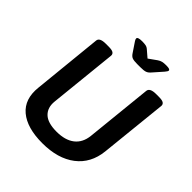

<svg xmlns="http://www.w3.org/2000/svg" viewBox="-234 -1022 1181 1181"><g transform="rotate(45 356.0 -432.0)"><path d="M397 -750Q368 -750 354.5 -755Q341 -760 330 -777L289 -838Q281 -849 281 -857Q281 -871 320 -871Q338 -871 351 -868.5Q364 -866 375 -856L418 -819L470 -856Q483 -865 496 -868Q509 -871 528 -871Q548 -871 555.5 -868Q563 -865 563 -859Q563 -852 550 -837L497 -777Q483 -760 468.5 -755Q454 -750 424 -750ZM328 7Q195 7 126.5 -50.5Q58 -108 70 -218L116 -673Q118 -702 172 -702H197Q226 -702 237 -694.5Q248 -687 247 -673L201 -228Q195 -171 229 -138Q263 -105 340 -105Q415 -105 458 -138.5Q501 -172 508 -236L553 -673Q556 -702 610 -702H634Q663 -702 674 -694.5Q685 -687 684 -673L638 -231Q626 -118 544.5 -55.5Q463 7 328 7Z"/></g></svg>

Font: Asap SemiBold
Style: Italic
Weight: 600
Italic angle: -6°
Designer: Pablo Cosgaya
Foundry: Omnibus-Type
Version: Version 3.001; ttfautohint (v1.8.3)